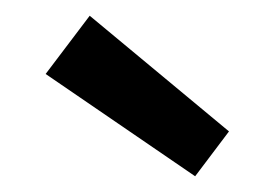

<svg xmlns="http://www.w3.org/2000/svg" viewBox="-20 -846 354 244"><path d="M228 -622 38 -752 94 -826 271 -679Z"/></svg>

Font: Glegoo
Style: Bold
Weight: 700
Version: Version 2.0.1; ttfautohint (v0.9) -r 48 -G 60